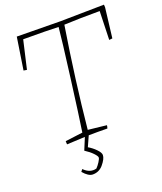

<svg xmlns="http://www.w3.org/2000/svg" viewBox="-154 -745 891 1055"><g transform="rotate(-20 291.0 -218.0)"><path d="M128 6Q127 2 127 -13L229 -26Q242 -110 270.5 -329.5Q299 -549 305 -616Q242 -619 99 -619L61 -454Q57 -454 42 -457L71 -645L326 -642Q363 -642 452 -644Q541 -646 581 -646L582 -631L561 -456Q549 -454 542 -454L547 -621Q426 -621 339 -617Q290 -311 262 -30L370 -18Q370 -12 366 0Q307 -1 257 0L230 60Q254 74 273.5 94Q293 114 293 128Q293 150 265 183Q241 210 205 210Q180 210 150 175L160 162Q195 197 234 186Q245 175 256 158Q267 141 267 133Q267 125 250 107Q233 89 205 71L234 1Q205 2 128 6Z"/></g></svg>

Font: Albura ExtraLight
Style: Italic
Weight: 156
Italic angle: -7°
Designer: Mercedes Jáuregui
Foundry: Omnibus-Type Team
Version: Version 1.000